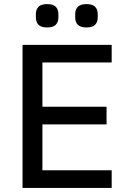

<svg xmlns="http://www.w3.org/2000/svg" viewBox="-20 -917 628 937"><path d="M90 0V-698H525V-612H187V-396H500V-310H187V-86H525V0ZM210 -783Q181 -783 168 -796Q155 -809 155 -832V-848Q155 -871 168 -884Q181 -897 210 -897Q239 -897 252 -884Q265 -871 265 -848V-832Q265 -809 252 -796Q239 -783 210 -783ZM402 -783Q373 -783 360 -796Q347 -809 347 -832V-848Q347 -871 360 -884Q373 -897 402 -897Q431 -897 444 -884Q457 -871 457 -848V-832Q457 -809 444 -796Q431 -783 402 -783Z"/></svg>

Font: IBM Plex Sans Arabic Text
Style: Regular
Weight: 450
Designer: Mike Abbink, Paul van der Laan, Pieter van Rosmalen, Wael Morcos, Khajak Apelian
Foundry: Bold Monday
Version: Version 1.2